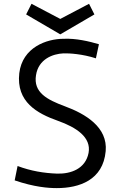

<svg xmlns="http://www.w3.org/2000/svg" viewBox="-20 -967 623 997"><path d="M56.2 -30.3C158.2 4.4 230.5 9.8 274.9 9.8C391.1 9.8 515.1 -31.2 528.8 -182.1C540 -306.2 424.8 -375.5 315.9 -415.5C225.1 -449.2 152.3 -486.8 167 -576.7C179.7 -660.2 254.4 -687.5 309.6 -689.9C340.8 -690.9 408.7 -686.5 478 -664.1L493.7 -737.3C442.9 -752.4 374 -768.6 310.5 -765.6C222.2 -765.6 96.2 -721.2 80.1 -586.9C63.5 -437.5 172.9 -377.9 280.3 -339.8C376.5 -305.7 455.1 -253.9 439.9 -172.9C423.8 -90.3 348.1 -63.5 276.9 -65.4C208 -67.9 140.1 -79.1 71.3 -105L56.2 -30.3ZM470.2 -892.1 442.4 -947.3 293 -868.7 143.6 -947.3 115.7 -892.1 293 -788.6Z"/></svg>

Font: Duru Sans
Style: Regular
Weight: 400
Designer: Onur Yazıcıgil
Foundry: Onur Yazıcıgil
Version: Version 1.002